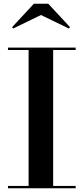

<svg xmlns="http://www.w3.org/2000/svg" viewBox="-20 -1004 446 1024"><path d="M22.5 0V-12.5H132.5V-737.5H22.5V-750H383.5V-737.5H263.5V-12.5H383.5V0ZM50.5 -852 44.5 -859 160.5 -984H237.5L353.5 -859L347 -852L198.5 -924Z"/></svg>

Font: Bodoni Moda 18pt SemiBold
Style: Regular
Weight: 600
Designer: Owen Earl
Foundry: indestructible type
Version: Version 2.005